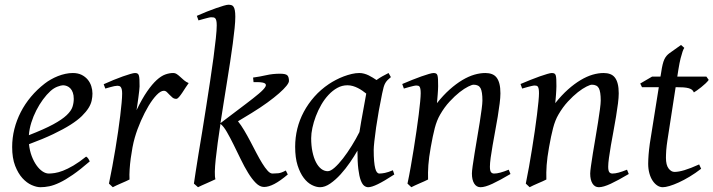

<svg xmlns="http://www.w3.org/2000/svg" viewBox="-20 -762 2980 802"><path d="M190.9 -381.8Q174.8 -367.2 159.4 -346.2Q144 -325.2 131.6 -300.8Q119.1 -276.4 110.8 -249.8Q102.5 -223.1 100.6 -197.3Q164.6 -222.2 201.9 -242.4Q239.3 -262.7 258.3 -280.8Q277.3 -298.8 282.7 -315.4Q288.1 -332 288.1 -349.1Q288.1 -364.3 284.2 -375.2Q280.3 -386.2 273.9 -392.8Q267.6 -399.4 259.5 -402.6Q251.5 -405.8 243.2 -405.8Q235.4 -405.8 220.2 -400.1Q205.1 -394.5 190.9 -381.8ZM366.2 -371.1Q366.2 -357.4 363 -342.3Q359.9 -327.1 349.9 -311Q339.8 -294.9 322 -277.3Q304.2 -259.8 274.7 -241Q245.1 -222.2 202.6 -201.9Q160.2 -181.6 101.1 -159.7Q104 -132.3 112.5 -109.9Q121.1 -87.4 132.6 -71.3Q144 -55.2 157.5 -46.1Q170.9 -37.1 184.1 -37.1Q194.3 -37.1 209 -39.3Q223.6 -41.5 242.9 -48.8Q262.2 -56.2 286.4 -70.3Q310.5 -84.5 339.8 -107.9Q345.2 -105 349.4 -98.4Q353.5 -91.8 355 -87.9Q314.9 -53.2 284.2 -32Q253.4 -10.7 229.2 0.7Q205.1 12.2 185.8 16.1Q166.5 20 148.9 20Q132.8 20 112.3 11Q91.8 2 73.7 -17.8Q55.7 -37.6 43.2 -69.6Q30.8 -101.6 30.8 -147.9Q30.8 -186 40 -222.9Q49.3 -259.8 66.7 -293.7Q84 -327.6 109.4 -357.9Q134.8 -388.2 167 -413.1Q178.2 -421.9 192.4 -429.9Q206.5 -438 221.9 -444.1Q237.3 -450.2 253.2 -453.6Q269 -457 284.2 -457Q305.2 -457 320.6 -449.5Q335.9 -441.9 346.2 -429.7Q356.4 -417.5 361.3 -402.1Q366.2 -386.7 366.2 -371.1Z M768.1 -415Q762.2 -407.2 755.1 -396Q748 -384.8 741 -374.3Q733.9 -363.8 727.5 -356.4Q721.2 -349.1 716.3 -349.1Q707 -349.1 700.4 -354.5Q693.8 -359.9 688.2 -366Q682.6 -372.1 677 -377.4Q671.4 -382.8 664.1 -382.8Q651.4 -382.8 634.5 -365.5Q617.7 -348.1 600.8 -320.1Q584 -292 568.6 -257.1Q553.2 -222.2 543 -187Q537.6 -168.5 533.4 -146.2Q529.3 -124 526.1 -100.6Q522.9 -77.1 521.5 -54.4Q520 -31.7 521 -12.2Q514.6 -8.8 505.1 -4.6Q495.6 -0.5 485.6 3.9Q475.6 8.3 466.3 12.5Q457 16.6 451.2 20L435.1 4.9Q442.4 -29.8 449.2 -66.9Q456.1 -104 462.2 -140.9Q468.3 -177.7 473.4 -212.9Q478.5 -248 482.2 -278.3Q485.8 -308.6 488 -332.5Q490.2 -356.4 490.2 -371.1Q490.2 -382.3 488.5 -388.9Q486.8 -395.5 484.1 -398.7Q481.4 -401.9 477.8 -402.8Q474.1 -403.8 470.2 -403.8Q465.3 -403.8 457 -402.1Q448.7 -400.4 440.4 -397.9Q430.7 -395.5 419.9 -392.1L413.1 -410.2Q433.6 -419.4 454.3 -428Q475.1 -436.5 493.2 -442.9Q511.2 -449.2 524.7 -453.1Q538.1 -457 543.9 -457Q550.8 -457 554.7 -454.6Q558.6 -452.1 560.3 -446Q562 -439.9 562.5 -429Q563 -418 563 -400.9Q563 -395.5 561.5 -382.8Q560.1 -370.1 558.1 -355.2Q556.2 -340.3 554 -325.7Q551.8 -311 550.3 -301.8Q573.7 -350.1 594.7 -380.4Q615.7 -410.6 634.5 -427.7Q653.3 -444.8 670.4 -450.9Q687.5 -457 703.1 -457Q711.9 -457 719 -452.1Q726.1 -447.3 733.4 -440.4Q740.7 -433.6 749 -426.5Q757.3 -419.4 768.1 -415Z M962.9 -691.9Q962.9 -672.9 960 -644.3Q957 -615.7 952.4 -580.1Q947.8 -544.4 941.4 -503.7Q935.1 -462.9 928.2 -419.9Q921.4 -377 914.3 -333Q907.2 -289.1 900.9 -247.6L1005.9 -327.1Q1039.6 -352.5 1061 -370.6Q1082.5 -388.7 1088.6 -399.7Q1094.7 -410.6 1083.3 -415.3Q1071.8 -419.9 1039.1 -418.9L1037.1 -438Q1065.9 -441.9 1092.5 -448Q1119.1 -454.1 1149.9 -454.1Q1173.3 -454.1 1180.2 -447.3Q1187 -440.4 1187 -423.8Q1187 -416.5 1176.5 -403.3Q1166 -390.1 1145.8 -372.3Q1125.5 -354.5 1096.7 -333.5Q1067.9 -312.5 1031.2 -290L974.1 -255.4Q986.8 -239.7 1000 -217.5Q1013.2 -195.3 1025.9 -171.1Q1038.6 -147 1051 -123Q1063.5 -99.1 1075.2 -80.1Q1086.9 -61 1097.7 -49.1Q1108.4 -37.1 1118.2 -37.1Q1129.4 -37.1 1142.3 -38.3Q1155.3 -39.6 1173.8 -49.8L1182.1 -33.2Q1149.9 -5.9 1125.7 6.6Q1101.6 19 1083 19Q1065.4 19 1048.8 2.4Q1032.2 -14.2 1016.4 -40Q1000.5 -65.9 985.4 -97.2Q970.2 -128.4 955.8 -157.7Q941.4 -187 927.7 -210.7Q914.1 -234.4 900.9 -244.6Q894.5 -203.1 889.4 -165.5Q884.3 -127.9 881.1 -97.4Q877.9 -66.9 877.4 -45.2Q877 -23.4 879.9 -13.2Q873 -9.8 863 -5.4Q853 -1 842.8 3.7Q832.5 8.3 822.8 12.5Q813 16.6 807.1 20L790 4.9Q792 -9.3 796.9 -41.3Q801.8 -73.2 808.8 -116.5Q815.9 -159.7 824.5 -211.4Q833 -263.2 841.3 -316.9Q849.6 -370.6 857.7 -423.3Q865.7 -476.1 871.8 -521.5Q877.9 -566.9 881.6 -602.1Q885.3 -637.2 885.3 -655.8Q885.3 -668 883.8 -674.8Q882.3 -681.6 879.4 -685.1Q876.5 -688.5 872.1 -689.2Q867.7 -689.9 861.8 -689.9Q857.9 -689.9 849.1 -687.7Q840.3 -685.5 831.5 -683.1Q821.3 -680.2 809.1 -676.8L802.2 -695.8Q822.8 -705.1 843.8 -713.4Q864.7 -721.7 882.8 -728Q900.9 -734.4 914.6 -738.3Q928.2 -742.2 934.1 -742.2Q940.9 -742.2 946.3 -740.7Q951.7 -739.3 955.3 -734.1Q959 -729 960.9 -719Q962.9 -709 962.9 -691.9Z M1481.4 -210.4Q1484.9 -232.4 1489 -256.1Q1493.2 -279.8 1497.3 -301.8Q1501.5 -323.7 1504.6 -342Q1507.8 -360.4 1509.8 -371.1Q1502.4 -377 1493.7 -383.1Q1484.9 -389.2 1474.9 -394.3Q1464.8 -399.4 1453.9 -402.6Q1442.9 -405.8 1431.2 -405.8Q1408.7 -405.8 1388.9 -394.8Q1369.1 -383.8 1352.3 -365.7Q1335.4 -347.7 1322 -324.5Q1308.6 -301.3 1299.3 -276.6Q1290 -252 1284.9 -228Q1279.8 -204.1 1279.8 -185.1Q1279.8 -153.3 1285.2 -127.9Q1290.5 -102.5 1299.8 -84.5Q1309.1 -66.4 1321.8 -56.6Q1334.5 -46.9 1349.1 -46.9Q1360.8 -46.9 1377.7 -61.8Q1394.5 -76.7 1412.8 -100.3Q1431.2 -124 1449.2 -153.1Q1467.3 -182.1 1481.4 -210.4ZM1627 -33.2Q1584.5 -5.4 1558.3 7.3Q1532.2 20 1518.1 20Q1509.3 20 1501.2 13.9Q1493.2 7.8 1486.8 -9Q1480.5 -25.9 1476.8 -55.7Q1473.1 -85.4 1473.1 -132.8Q1460.4 -110.4 1442.1 -83.7Q1423.8 -57.1 1402.8 -33.9Q1381.8 -10.7 1359.6 4.6Q1337.4 20 1316.9 20Q1300.8 20 1282.5 10.7Q1264.2 1.5 1248.8 -18.8Q1233.4 -39.1 1223.1 -71Q1212.9 -103 1212.9 -148.9Q1212.9 -187.5 1221.9 -224.4Q1231 -261.2 1249 -294.9Q1267.1 -328.6 1293.2 -358.2Q1319.3 -387.7 1354 -411.1Q1367.2 -419.9 1383.1 -428.2Q1398.9 -436.5 1415.8 -442.9Q1432.6 -449.2 1449.2 -453.1Q1465.8 -457 1481 -457Q1491.2 -457 1501 -454.3Q1510.7 -451.7 1519.8 -447.3Q1528.8 -442.9 1537.1 -437.7Q1545.4 -432.6 1552.7 -427.7Q1564 -436 1576.7 -443.1Q1589.4 -450.2 1603 -457L1612.8 -439.9Q1604.5 -433.1 1599.1 -427.7Q1593.8 -422.4 1589.6 -415.3Q1585.4 -408.2 1582.5 -397.9Q1579.6 -387.7 1576.2 -371.1Q1568.8 -335.9 1562.3 -299.1Q1555.7 -262.2 1551 -229.5Q1546.4 -196.8 1543.7 -171.9Q1541 -147 1541 -136.2Q1541 -108.4 1542.7 -89.4Q1544.4 -70.3 1547.4 -58.8Q1550.3 -47.4 1554.7 -42.2Q1559.1 -37.1 1564.9 -37.1Q1574.7 -37.1 1588.1 -39.8Q1601.6 -42.5 1621.1 -50.8Z M2112.3 -35.2Q2067.9 -8.8 2036.9 5.6Q2005.9 20 1987.3 20Q1970.2 20 1960.7 4.6Q1951.2 -10.7 1951.2 -37.1Q1951.2 -45.9 1954.3 -68.6Q1957.5 -91.3 1962.4 -121.6Q1967.3 -151.9 1973.1 -186Q1979 -220.2 1983.9 -251Q1988.8 -281.7 1991.9 -306.2Q1995.1 -330.6 1995.1 -341.8Q1995.1 -378.9 1987.3 -393.6Q1979.5 -408.2 1958 -408.2Q1951.7 -408.2 1935.8 -400.4Q1919.9 -392.6 1899.9 -377Q1879.9 -361.3 1858.2 -337.9Q1836.4 -314.5 1818.4 -283.2Q1804.7 -259.8 1796.1 -227.1Q1787.6 -194.3 1779.3 -147Q1771.5 -103.5 1769.3 -72.3Q1767.1 -41 1768.1 -12.2Q1761.7 -8.8 1752.2 -4.6Q1742.7 -0.5 1732.7 3.9Q1722.7 8.3 1713.4 12.5Q1704.1 16.6 1698.2 20L1682.1 4.9Q1689 -27.3 1695.6 -64.9Q1702.1 -102.5 1708.3 -140.4Q1714.4 -178.2 1719.7 -215.1Q1725.1 -252 1729 -283Q1732.9 -314 1735.1 -337.4Q1737.3 -360.8 1737.3 -372.1Q1737.3 -383.3 1736.1 -389.9Q1734.9 -396.5 1732.7 -399.7Q1730.5 -402.8 1727.1 -403.8Q1723.6 -404.8 1719.2 -404.8Q1714.8 -404.8 1706.3 -402.8Q1697.8 -400.9 1689 -398.4Q1678.7 -395.5 1667 -392.1L1660.2 -411.1Q1680.7 -419.9 1701.4 -428.2Q1722.2 -436.5 1740.2 -442.9Q1758.3 -449.2 1771.7 -453.1Q1785.2 -457 1791 -457Q1797.9 -457 1801.8 -454.8Q1805.7 -452.6 1807.4 -446.8Q1809.1 -440.9 1809.6 -430.2Q1810.1 -419.4 1810.1 -401.9Q1810.1 -396.5 1809.6 -387.2Q1809.1 -377.9 1808.3 -367.4Q1807.6 -356.9 1806.6 -346.9Q1805.7 -336.9 1805.2 -331.1Q1831.5 -364.3 1858.4 -388.2Q1885.3 -412.1 1911.1 -427.5Q1937 -442.9 1961.2 -450Q1985.4 -457 2007.3 -457Q2022.5 -457 2034.4 -452.6Q2046.4 -448.2 2054.2 -438.2Q2062 -428.2 2066.2 -411.9Q2070.3 -395.5 2070.3 -372.1Q2070.3 -355 2067.1 -329.6Q2064 -304.2 2059.1 -274.7Q2054.2 -245.1 2048.3 -213.9Q2042.5 -182.6 2037.6 -154.3Q2032.7 -126 2029.5 -102.8Q2026.4 -79.6 2026.4 -65.9Q2026.4 -49.3 2030.8 -43.2Q2035.2 -37.1 2043.9 -37.1Q2055.2 -37.1 2069.8 -41Q2084.5 -44.9 2105 -53.2Z M2606.4 -35.2Q2562 -8.8 2531 5.6Q2500 20 2481.4 20Q2464.4 20 2454.8 4.6Q2445.3 -10.7 2445.3 -37.1Q2445.3 -45.9 2448.5 -68.6Q2451.7 -91.3 2456.5 -121.6Q2461.4 -151.9 2467.3 -186Q2473.1 -220.2 2478 -251Q2482.9 -281.7 2486.1 -306.2Q2489.3 -330.6 2489.3 -341.8Q2489.3 -378.9 2481.4 -393.6Q2473.6 -408.2 2452.1 -408.2Q2445.8 -408.2 2429.9 -400.4Q2414.1 -392.6 2394 -377Q2374 -361.3 2352.3 -337.9Q2330.6 -314.5 2312.5 -283.2Q2298.8 -259.8 2290.3 -227.1Q2281.7 -194.3 2273.4 -147Q2265.6 -103.5 2263.4 -72.3Q2261.2 -41 2262.2 -12.2Q2255.9 -8.8 2246.3 -4.6Q2236.8 -0.5 2226.8 3.9Q2216.8 8.3 2207.5 12.5Q2198.2 16.6 2192.4 20L2176.3 4.9Q2183.1 -27.3 2189.7 -64.9Q2196.3 -102.5 2202.4 -140.4Q2208.5 -178.2 2213.9 -215.1Q2219.2 -252 2223.1 -283Q2227.1 -314 2229.2 -337.4Q2231.4 -360.8 2231.4 -372.1Q2231.4 -383.3 2230.2 -389.9Q2229 -396.5 2226.8 -399.7Q2224.6 -402.8 2221.2 -403.8Q2217.8 -404.8 2213.4 -404.8Q2209 -404.8 2200.4 -402.8Q2191.9 -400.9 2183.1 -398.4Q2172.9 -395.5 2161.1 -392.1L2154.3 -411.1Q2174.8 -419.9 2195.6 -428.2Q2216.3 -436.5 2234.4 -442.9Q2252.4 -449.2 2265.9 -453.1Q2279.3 -457 2285.2 -457Q2292 -457 2295.9 -454.8Q2299.8 -452.6 2301.5 -446.8Q2303.2 -440.9 2303.7 -430.2Q2304.2 -419.4 2304.2 -401.9Q2304.2 -396.5 2303.7 -387.2Q2303.2 -377.9 2302.5 -367.4Q2301.8 -356.9 2300.8 -346.9Q2299.8 -336.9 2299.3 -331.1Q2325.7 -364.3 2352.5 -388.2Q2379.4 -412.1 2405.3 -427.5Q2431.2 -442.9 2455.3 -450Q2479.5 -457 2501.5 -457Q2516.6 -457 2528.6 -452.6Q2540.5 -448.2 2548.3 -438.2Q2556.2 -428.2 2560.3 -411.9Q2564.5 -395.5 2564.5 -372.1Q2564.5 -355 2561.3 -329.6Q2558.1 -304.2 2553.2 -274.7Q2548.3 -245.1 2542.5 -213.9Q2536.6 -182.6 2531.7 -154.3Q2526.9 -126 2523.7 -102.8Q2520.5 -79.6 2520.5 -65.9Q2520.5 -49.3 2524.9 -43.2Q2529.3 -37.1 2538.1 -37.1Q2549.3 -37.1 2564 -41Q2578.6 -44.9 2599.1 -53.2Z M2908.7 -57.1Q2884.8 -38.6 2860.8 -24.2Q2836.9 -9.8 2815.4 0Q2793.9 9.8 2776.6 14.9Q2759.3 20 2748.5 20Q2736.3 20 2725.3 12.7Q2714.4 5.4 2705.8 -7.6Q2697.3 -20.5 2692.4 -38.6Q2687.5 -56.6 2687.5 -78.1Q2687.5 -87.4 2688 -96.7Q2688.5 -106 2689.2 -116Q2689.9 -126 2691.2 -137.2Q2692.4 -148.4 2694.3 -162.1L2731.9 -397.9H2661.6L2654.3 -413.1L2703.6 -441.9H2738.8L2741.7 -459Q2744.6 -479 2747.8 -492.2Q2751 -505.4 2755.1 -514.2Q2759.3 -522.9 2764.2 -528.6Q2769 -534.2 2775.4 -539.1L2824.7 -574.2L2838.4 -562Q2835 -557.6 2831.1 -546.4Q2827.6 -536.6 2823 -518.6Q2818.4 -500.5 2813.5 -470.2L2809.1 -441.9H2930.7L2940.4 -428.2Q2935.5 -421.4 2927 -413.3Q2918.5 -405.3 2909.2 -397.9Q2899.9 -390.6 2891.4 -384.5Q2882.8 -378.4 2878.4 -376Q2875.5 -382.8 2870.4 -387Q2865.2 -391.1 2856.4 -393.6Q2847.7 -396 2834.7 -397Q2821.8 -397.9 2803.7 -397.9H2802.2L2767.6 -173.8Q2766.1 -164.6 2764.9 -154.1Q2763.7 -143.6 2762.9 -134Q2762.2 -124.5 2762 -116.2Q2761.7 -107.9 2761.7 -103Q2761.7 -72.8 2772.7 -58.3Q2783.7 -43.9 2797.4 -43.9Q2814.5 -43.9 2839.1 -51.3Q2863.8 -58.6 2900.4 -75.2Z"/></svg>

Font: Gentium Plus Cyr
Style: Italic
Weight: 400
Italic angle: -8°
Designer: J. Victor Gaultney, Annie Olsen, Iska Routamaa, Becca Hirsbrunner
Foundry: SIL International
Version: Version 5.000